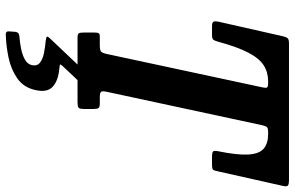

<svg xmlns="http://www.w3.org/2000/svg" viewBox="-202 -588 1045 681"><g transform="rotate(90 320.5 -247.5)"><path d="M95.5 -20V-61.5Q95.5 -71.5 98 -75.2Q100.5 -79 110 -79H140.5Q158 -79 163 -83.5Q168 -88 171.5 -104L290 -656.5Q292.5 -667.5 290.5 -671.8Q288.5 -676 274.5 -676H268.5Q236 -676 211.5 -660.2Q187 -644.5 166.8 -605.8Q146.5 -567 128 -499Q125 -488 121.5 -482.5Q118 -477 104 -477H72.5Q59.5 -477 57 -482.5Q54.5 -488 56.5 -498L108.5 -728Q111.5 -740.5 115.5 -745.2Q119.5 -750 134.5 -750H618Q635 -750 638.8 -745.5Q642.5 -741 639 -726.5L587.5 -497Q585 -484 581.8 -480.5Q578.5 -477 563 -477H537.5Q521 -477 517.2 -480.8Q513.5 -484.5 516.5 -499Q530.5 -568 528 -606.5Q525.5 -645 507 -660.5Q488.5 -676 455.5 -676H448.5Q435.5 -676 431.2 -672Q427 -668 424.5 -656.5L306 -105.5Q302.5 -90 305 -84.5Q307.5 -79 325 -79H346.5Q360 -79 363.2 -74.5Q366.5 -70 366.5 -57V-22.5Q366.5 -7 361.8 -3.5Q357 0 342.5 0H113.5Q101.5 0 98.5 -4Q95.5 -8 95.5 -20ZM91.5 240 93 219.5Q95 211 99.5 208.8Q104 206.5 111.5 206Q132 204.5 153.8 200Q175.5 195.5 191.5 186.5Q207.5 177.5 211 162Q215 143.5 202.5 133.5Q190 123.5 169 119.2Q148 115 126 113Q111.5 111.5 110.2 108.2Q109 105 115.5 98.5L215.5 -7Q220 -12 231 -12H254.5Q275 -12 266 -2L216 51Q208 59.5 208.8 61.5Q209.5 63.5 222.5 64.5Q265 68 287 87.5Q309 107 299.5 149Q290.5 191 258.2 213.5Q226 236 183.8 244.8Q141.5 253.5 102.5 254.5Q89 255 91.5 240Z"/></g></svg>

Font: Besley* Condensed Semi
Style: Italic
Weight: 600
Width: 3
Italic angle: -13°
Designer: Owen Earl
Foundry: indestructible type*
Version: Version 3.000; ttfautohint (v1.8.3)